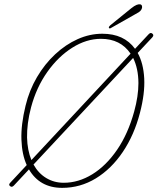

<svg xmlns="http://www.w3.org/2000/svg" viewBox="-20 -870 743 905"><path d="M28.5 8Q18 1.5 28.5 -9L106 -92Q83.5 -141 81 -211.5Q78.5 -282 100.5 -372Q118 -444.5 154.2 -506.2Q190.5 -568 239.8 -614Q289 -660 346 -685.5Q403 -711 462.5 -711Q564.5 -711 616.5 -640L680 -708Q690 -719 698 -711.5Q707.5 -704.5 697.5 -693.5L629 -620.5Q656 -572 659.8 -500.5Q663.5 -429 639.5 -337.5Q612.5 -233.5 558.8 -153.8Q505 -74 431.8 -29.2Q358.5 15.5 273 15.5Q167.5 15.5 116.5 -71.5L45 5Q36 14 28.5 8ZM107.5 -222Q109 -162 128 -115.5L595.5 -617Q548 -687 456 -687Q387 -687 320.8 -645.2Q254.5 -603.5 203 -530.8Q151.5 -458 126.5 -364.5Q116 -325 111.5 -289.2Q107 -253.5 107.5 -222ZM280.5 -8.5Q350 -8.5 415 -48.5Q480 -88.5 531.8 -163.8Q583.5 -239 612.5 -344.5Q632.5 -417 632.5 -478.5Q632 -547.5 607.5 -597L138 -94.5Q161 -53 198 -30.8Q235 -8.5 280.5 -8.5ZM598 -830.5Q613.5 -843 624 -847Q634.5 -851 641 -849.5Q648 -848 649.5 -840.8Q651 -833.5 647 -826Q641.5 -816.5 633.8 -812.2Q626 -808 615 -801.5L502 -737.5Q496 -734 493.5 -738.5Q492 -741 494.2 -744.5Q496.5 -748 499.5 -750.5Z"/></svg>

Font: Fraunces144ptSuperSoftThinItalic
Style: Italic
Weight: 100
Italic angle: -16°
Version: Version 1.000;[0bf87f6ff]